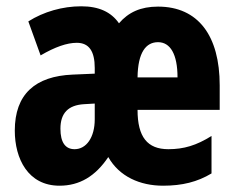

<svg xmlns="http://www.w3.org/2000/svg" viewBox="-20 -580 749 610"><path d="M482 -559C427 -559 388 -541 358 -506C333 -542 294 -560 238 -560C179 -560 119 -543 70 -512L109 -404C155 -431 193 -444 224 -444C263 -444 281 -417 281 -364V-346L211 -343C92 -338 27 -281 27 -165C27 -76 69 10 169 10C233 10 283 -20 324 -81C359 -19 425 10 498 10C559 10 607 -2 652 -29V-148C604 -118 564 -106 515 -106C448 -106 417 -145 417 -231H678V-309C678 -466 610 -559 482 -559ZM482 -446C521 -446 544 -408 544 -334H417C418 -414 444 -446 482 -446ZM247 -249 281 -251V-201C281 -143 254 -106 217 -106C188 -106 172 -127 172 -171C172 -221 197 -246 247 -249Z"/></svg>

Font: Noto Sans Arabic UI XCn XBd
Style: Regular
Weight: 800
Width: 2
Designer: Monotype Design Team, Nadine Chahine and Nizar Qandah
Foundry: Monotype Imaging Inc.
Version: Version 2.010